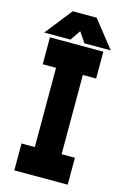

<svg xmlns="http://www.w3.org/2000/svg" viewBox="-129 -917 639 976"><g transform="rotate(15 190.5 -429.0)"><path d="M50 0V-141.5H120V-558.5H50V-700H331V-558.5H261V-141.5H331V0ZM127.5 -858H253.5L365.5 -716H227L190.5 -770L154 -716H15.5Z"/></g></svg>

Font: Tourney Condensed Black
Style: Regular
Weight: 900
Width: 3
Designer: Tyler Finck
Foundry: Etcetera Type Co
Version: Version 1.010; ttfautohint (v1.8.3)